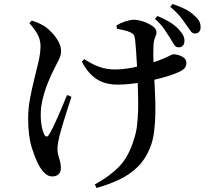

<svg xmlns="http://www.w3.org/2000/svg" viewBox="-20 -859 1040 962"><path d="M873 -622Q861 -622 852.5 -635Q844 -648 833 -667Q821 -686 804 -711.5Q787 -737 756 -765L769 -779Q805 -764 832.5 -747Q860 -730 879 -708Q894 -691 899.5 -678Q905 -665 904 -650Q903 -637 895 -629Q887 -621 873 -622ZM455 65Q528 26 576.5 -24Q625 -74 650 -158Q662 -191 666.5 -229.5Q671 -268 672 -309.5Q673 -351 671.5 -392Q670 -433 669 -470Q668 -501 666 -537.5Q664 -574 661.5 -607.5Q659 -641 657 -660Q655 -677 650 -684.5Q645 -692 635 -696Q621 -703 603 -707Q585 -711 566 -715L564 -732Q584 -744 608.5 -752Q633 -760 650 -760Q672 -760 698.5 -751Q725 -742 744.5 -728Q764 -714 764 -698Q764 -686 757 -671Q750 -656 749 -630Q748 -612 748 -587Q748 -562 749.5 -535Q751 -508 752 -485Q754 -445 756.5 -396Q759 -347 758.5 -296Q758 -245 752 -198.5Q746 -152 731 -117Q708 -60 669 -22Q630 16 578 40.5Q526 65 464 83ZM242 25Q223 25 207.5 11.5Q192 -2 178 -25Q159 -58 140 -117Q121 -176 121 -265Q121 -316 130.5 -366Q140 -416 152 -463.5Q164 -511 173.5 -552.5Q183 -594 183 -629Q183 -661 167 -689Q151 -717 127 -743L139 -756Q161 -749 176 -742Q191 -735 207 -725Q220 -716 239 -696.5Q258 -677 272 -652.5Q286 -628 286 -602Q286 -583 276 -562.5Q266 -542 253 -517Q236 -484 220 -444.5Q204 -405 194 -363.5Q184 -322 184 -281Q184 -250 189 -225.5Q194 -201 201 -186Q207 -175 213.5 -175Q220 -175 226 -185Q234 -198 245.5 -221Q257 -244 269.5 -272.5Q282 -301 294 -330Q306 -359 316 -383L338 -374Q330 -349 321 -321Q312 -293 303.5 -266Q295 -239 288.5 -216Q282 -193 278 -178Q274 -161 271 -145Q268 -129 268 -110Q268 -94 272.5 -79.5Q277 -65 281 -50Q285 -35 285 -17Q285 3 273.5 14Q262 25 242 25ZM566 -435Q535 -435 504 -444Q473 -453 444 -478Q415 -503 390 -550L402 -563Q443 -536 479 -523.5Q515 -511 555 -511Q592 -511 637.5 -519Q683 -527 725.5 -539.5Q768 -552 795 -564Q822 -575 832.5 -581Q843 -587 848 -587Q871 -587 892.5 -575.5Q914 -564 914 -544Q914 -530 906.5 -519.5Q899 -509 878 -499Q857 -489 822.5 -478Q788 -467 745 -457.5Q702 -448 656 -441.5Q610 -435 566 -435ZM956 -691Q944 -691 934.5 -704.5Q925 -718 912 -736Q900 -754 883 -775.5Q866 -797 833 -825L845 -839Q883 -826 909.5 -812.5Q936 -799 955 -780Q973 -764 979.5 -750Q986 -736 985 -720Q985 -708 977.5 -699.5Q970 -691 956 -691Z"/></svg>

Font: Noto Serif SC ExtraLight SemiBold
Style: Regular
Weight: 600
Version: Version 2.002-H1;hotconv 1.1.0;makeotfexe 2.6.0